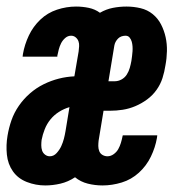

<svg xmlns="http://www.w3.org/2000/svg" viewBox="-33 -558 553 586"><path d="M105 8Q76 8 49 -2.5Q22 -13 6.5 -35Q-9 -57 -12 -86Q-15 -115 -10 -144Q-6 -168 2 -191Q10 -214 24.5 -235Q39 -256 58.5 -273Q78 -290 100.5 -301Q123 -312 146.5 -318Q170 -324 194 -325L207 -401Q208 -409 208.5 -417Q209 -425 206.5 -432Q204 -439 198 -444Q192 -449 184 -449Q174 -449 166 -442Q158 -435 153.5 -426Q149 -417 146.5 -407.5Q144 -398 142 -388Q142 -388 142 -387Q142 -386 142 -385H36Q36 -387 36.5 -389Q37 -391 37 -393Q42 -422 55 -449.5Q68 -477 90 -498Q112 -519 141 -528.5Q170 -538 199 -538Q219 -538 238 -534Q257 -530 272 -519Q291 -530 311.5 -534Q332 -538 353 -538Q375 -538 396 -533Q417 -528 433 -515Q449 -502 458.5 -483.5Q468 -465 472.5 -444.5Q477 -424 476.5 -402Q476 -380 472 -359Q469 -339 463 -320Q457 -301 445 -284Q433 -267 416 -254.5Q399 -242 380 -234Q361 -226 341.5 -223Q322 -220 303 -220H283L268 -129Q267 -121 267 -112.5Q267 -104 270 -96.5Q273 -89 280 -85Q287 -81 295 -81Q305 -81 314 -87.5Q323 -94 328 -103Q333 -112 336 -122Q339 -132 341 -142Q341 -142 341 -143Q341 -144 342 -145H447Q447 -143 446.5 -141Q446 -139 446 -137Q441 -108 427.5 -80Q414 -52 391 -31Q368 -10 338.5 -1Q309 8 280 8Q257 8 235 2.5Q213 -3 196 -17Q175 -3 151.5 2.5Q128 8 105 8ZM317 -310Q328 -310 338 -315.5Q348 -321 354 -330.5Q360 -340 363 -350.5Q366 -361 368 -372Q369 -379 370 -386.5Q371 -394 371.5 -401.5Q372 -409 371.5 -416.5Q371 -424 369 -431Q367 -438 362.5 -443.5Q358 -449 350 -449Q344 -449 338 -447Q332 -445 327.5 -440.5Q323 -436 320 -430.5Q317 -425 316 -419L298 -310ZM119 -81Q131 -81 140 -91Q149 -101 154 -112Q159 -123 162 -134.5Q165 -146 167 -158L179 -231Q162 -226 147 -216.5Q132 -207 121 -193.5Q110 -180 103.5 -163.5Q97 -147 94 -131Q93 -123 93 -114.5Q93 -106 95.5 -98.5Q98 -91 104.5 -86Q111 -81 119 -81Z"/></svg>

Font: Iosevka Slab Extrabold
Style: Italic
Weight: 800
Italic angle: -9°
Monospace: yes
Designer: Belleve Invis
Foundry: Belleve Invis
Version: Version 11.1.0; ttfautohint (v1.8.3)